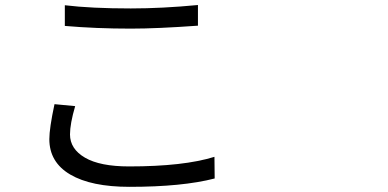

<svg xmlns="http://www.w3.org/2000/svg" viewBox="-20 -722 1540 762"><path d="M237.3 -619.1V-701.2Q341.8 -688.5 499 -688.5Q623 -688.5 765.6 -702.1V-620.1Q603.5 -608.4 499 -608.4Q361.3 -608.4 237.3 -619.1ZM196.3 -308.6 278.3 -300.8Q257.8 -230.5 257.8 -188.5Q257.8 -130.9 317.4 -96.2Q377 -61.5 492.2 -61.5Q709 -61.5 831.1 -99.6L832 -13.7Q704.1 19.5 494.1 19.5Q341.8 19.5 258.8 -29.3Q175.8 -78.1 175.8 -169.9Q175.8 -212.9 196.3 -308.6Z"/></svg>

Font: Bpmf Zihi Sans Regular
Style: Regular
Weight: 400
Foundry: But Ko
Version: Version 1.320